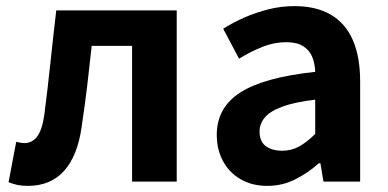

<svg xmlns="http://www.w3.org/2000/svg" viewBox="-20 -594 1269 628"><path d="M71 14Q52 14 37.5 11Q23 8 8 2L33 -130Q39 -129 45.5 -127.5Q52 -126 60 -126Q85 -126 101.5 -147.5Q118 -169 125 -219Q136 -304 145 -389.5Q154 -475 164 -560H558V0H412V-444H280Q273 -378 265 -311.5Q257 -245 247 -179Q234 -85 190 -35.5Q146 14 71 14Z M854 14Q805 14 767.5 -7.5Q730 -29 709.5 -67Q689 -105 689 -153Q689 -242 766 -291.5Q843 -341 1011 -359Q1010 -387 1001 -408.5Q992 -430 971.5 -443Q951 -456 916 -456Q877 -456 839 -441Q801 -426 762 -402L710 -500Q743 -521 780 -537Q817 -553 858 -563.5Q899 -574 943 -574Q1014 -574 1062 -546Q1110 -518 1134 -463Q1158 -408 1158 -327V0H1038L1028 -60H1023Q987 -28 945 -7Q903 14 854 14ZM903 -101Q934 -101 959.5 -115.5Q985 -130 1011 -156V-268Q943 -260 903 -245Q863 -230 846 -209.5Q829 -189 829 -164Q829 -131 849.5 -116Q870 -101 903 -101Z"/></svg>

Font: Noto Sans SC
Style: Bold
Weight: 700
Designer: Ryoko NISHIZUKA  (kana, bopomofo & ideographs); Paul D. Hunt (Latin, Greek & Cyrillic); Sandoll Communications , Soo-you
Foundry: Adobe
Version: Version 2.004-H2;hotconv 1.0.118;makeotfexe 2.5.65603